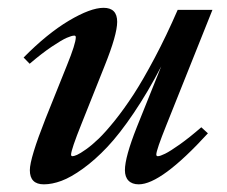

<svg xmlns="http://www.w3.org/2000/svg" viewBox="-20 -465 586 496"><path d="M93.3 11.2Q57.1 11.2 57.1 -25.4Q57.1 -55.7 97.7 -158.7L152.8 -295.9Q175.8 -352.5 175.8 -368.7Q175.8 -373 171.9 -373Q165.5 -373 152.6 -367.4Q139.6 -361.8 113.8 -344.5Q87.9 -327.1 56.6 -300.3L41 -316.4Q101.6 -377.9 157.7 -411.4Q213.9 -444.8 247.6 -444.8Q282.7 -444.8 282.7 -408.7Q282.7 -375.5 250.5 -295.4L190.9 -146Q163.6 -78.1 163.6 -65.4Q163.6 -61.5 167.5 -61.5Q170.9 -61.5 179 -64.9Q187 -68.4 202.1 -79.1Q217.3 -89.8 234.9 -106.7Q252.4 -123.5 276.4 -153.3Q300.3 -183.1 325 -220.9Q349.6 -258.8 379.6 -315.4Q409.7 -372.1 439 -439.5H528.8L409.7 -141.6Q383.8 -77.1 383.8 -65.9Q383.8 -61.5 387.7 -61.5Q393.6 -61.5 406.5 -67.9Q419.4 -74.2 444.6 -92Q469.7 -109.9 500 -136.2L517.1 -120.6Q396.5 11.2 338.4 11.2Q321.3 11.2 312 1.7Q302.7 -7.8 302.7 -25.4Q302.7 -59.1 333.5 -136.7L396.5 -293.5Q361.8 -226.6 325.4 -172.9Q289.1 -119.1 257.3 -85.4Q225.6 -51.8 194.3 -29.3Q163.1 -6.8 138.7 2.2Q114.3 11.2 93.3 11.2Z"/></svg>

Font: Elstob SemiBold
Style: Italic
Weight: 600
Italic angle: -20°
Designer: Peter S. Baker
Version: Version 1.015